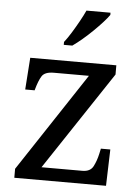

<svg xmlns="http://www.w3.org/2000/svg" viewBox="-54 -808 619 851"><g transform="rotate(5 255.5 -383.0)"><path d="M42 0V-40L332 -479H176Q136 -479 123 -458.5Q110 -438 99 -398L98 -394H56L66 -536H449V-495L158 -57H340Q375 -57 388 -82Q401 -107 408 -139L413 -162H455L450 0ZM209 -619Q224 -638 240 -664Q256 -690 271 -717Q286 -744 296 -766H403V-756Q394 -743 376 -723Q358 -703 335.5 -681Q313 -659 290 -639.5Q267 -620 247 -606H209Z"/></g></svg>

Font: Noto Serif Georgian
Style: Regular
Weight: 400
Designer: Monotype Design Team, Akaki Razmadze
Foundry: Google LLC
Version: Version 2.002